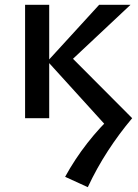

<svg xmlns="http://www.w3.org/2000/svg" viewBox="-20 -490 572 796"><path d="M344 286 250 243Q290 170 341.5 104Q393 38 456 -21L433 46L177 -236L391 -470H521L245 -211L253 -276L528 0Q474 64 427.5 135.5Q381 207 344 286ZM84 0V-470H184V0Z"/></svg>

Font: Ysabeau SC SemiBold
Style: Regular
Weight: 600
Designer: Christian Thalmann (Catharsis Fonts)
Version: Version 2.001;gftools[0.9.30]; featfreeze: smcp